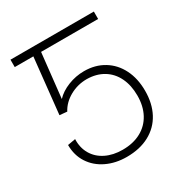

<svg xmlns="http://www.w3.org/2000/svg" viewBox="-131 -605 657 703"><g transform="rotate(-30 197.5 -253.5)"><path d="M66.4 -248 91.3 -482.4H12.7V-513.7H365.2V-482.4H124L103.5 -294.9Q124 -316.9 156.7 -329.8Q189.5 -342.8 224.6 -342.8Q271.5 -342.8 307.4 -321Q343.3 -299.3 363 -260Q382.8 -220.7 382.8 -168.9Q382.8 -115.2 361.6 -75.4Q340.3 -35.6 300 -13.9Q259.8 7.8 204.1 7.8Q157.2 7.8 119.6 -10.3Q82 -28.3 60.5 -61.3Q39.1 -94.2 39.1 -137.7L72.3 -143.6Q70.8 -107.9 86.9 -80.3Q103 -52.7 133.5 -37.6Q164.1 -22.5 204.1 -22.5Q249 -22.5 281.7 -40.3Q314.5 -58.1 332 -90.8Q349.6 -123.5 349.6 -168Q349.6 -211.4 333.7 -243.9Q317.9 -276.4 288.3 -294.2Q258.8 -312 218.8 -312.5Q179.7 -312.5 146.7 -293.9Q113.8 -275.4 97.7 -245.1Z"/></g></svg>

Font: Pretendard Std Thin
Style: Regular
Weight: 100
Designer: Base glyphs from Inter by Rasmus Andersson; Hangeul glyphs from Noto Sans CJK(Source Han Sans) by Jang Soo-young and Kan
Foundry: Kil Hyung-jin
Version: Version 1.309